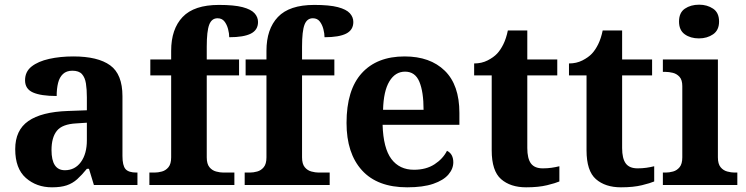

<svg xmlns="http://www.w3.org/2000/svg" viewBox="-20 -790 3186 820"><path d="M202 10Q136 10 90.5 -30Q45 -70 45 -153Q45 -234 101 -273Q157 -312 269 -316L351 -319V-374Q351 -408 347 -433.5Q343 -459 330 -473.5Q317 -488 289 -488Q264 -488 249 -474Q234 -460 228 -435.5Q222 -411 222 -380Q155 -380 121 -395Q87 -410 87 -447Q87 -484 115 -506Q143 -528 190 -538.5Q237 -549 293 -549Q398 -549 450.5 -511Q503 -473 503 -379V-124Q503 -83 516 -68Q529 -53 563 -53H567V0H381L360 -69H351Q329 -42 309.5 -24.5Q290 -7 265 1.5Q240 10 202 10ZM257 -63Q300 -63 325.5 -98Q351 -133 351 -191V-266L306 -263Q246 -260 223 -231.5Q200 -203 200 -149Q200 -63 257 -63Z M618 0V-53H640Q655 -53 671.5 -57.5Q688 -62 699.5 -76Q711 -90 711 -118V-468H622V-536H711V-573Q711 -666 760 -717.5Q809 -769 915 -769Q980 -769 1016 -759.5Q1052 -750 1067 -733.5Q1082 -717 1082 -696Q1082 -662 1051.5 -646.5Q1021 -631 959 -631Q959 -647 954 -666Q949 -685 938.5 -698.5Q928 -712 909 -712Q884 -712 873.5 -684.5Q863 -657 863 -591V-536H1001V-468H863V-118Q863 -90 874.5 -76Q886 -62 903 -57.5Q920 -53 934 -53H981V0Z M1025 0V-53H1047Q1062 -53 1078.5 -57.5Q1095 -62 1106.5 -76Q1118 -90 1118 -118V-468H1029V-536H1118V-573Q1118 -666 1167 -717.5Q1216 -769 1322 -769Q1387 -769 1423 -759.5Q1459 -750 1474 -733.5Q1489 -717 1489 -696Q1489 -662 1458.5 -646.5Q1428 -631 1366 -631Q1366 -647 1361 -666Q1356 -685 1345.5 -698.5Q1335 -712 1316 -712Q1291 -712 1280.5 -684.5Q1270 -657 1270 -591V-536H1408V-468H1270V-118Q1270 -90 1281.5 -76Q1293 -62 1310 -57.5Q1327 -53 1341 -53H1388V0Z M1719 10Q1592 10 1526 -62.5Q1460 -135 1460 -265Q1460 -406 1525 -477.5Q1590 -549 1708 -549Q1817 -549 1879.5 -488Q1942 -427 1942 -308V-257H1614Q1617 -157 1651.5 -111Q1686 -65 1748 -65Q1800 -65 1836 -88.5Q1872 -112 1889 -146Q1903 -139 1909.5 -126.5Q1916 -114 1916 -97Q1916 -69 1895 -44.5Q1874 -20 1830.5 -5Q1787 10 1719 10ZM1789 -321Q1789 -398 1771 -441Q1753 -484 1710 -484Q1668 -484 1643 -442.5Q1618 -401 1616 -321Z M2227 10Q2160 10 2120 -25Q2080 -60 2080 -148V-468H2005V-519Q2037 -519 2062.5 -532Q2088 -545 2103 -561Q2118 -577 2130 -601.5Q2142 -626 2149 -660H2232V-536H2360V-468H2232V-158Q2232 -113 2247.5 -92Q2263 -71 2298 -71Q2318 -71 2335.5 -73.5Q2353 -76 2369 -80V-15Q2353 -8 2316.5 1Q2280 10 2227 10Z M2632 10Q2565 10 2525 -25Q2485 -60 2485 -148V-468H2410V-519Q2442 -519 2467.5 -532Q2493 -545 2508 -561Q2523 -577 2535 -601.5Q2547 -626 2554 -660H2637V-536H2765V-468H2637V-158Q2637 -113 2652.5 -92Q2668 -71 2703 -71Q2723 -71 2740.5 -73.5Q2758 -76 2774 -80V-15Q2758 -8 2721.5 1Q2685 10 2632 10Z M2811 0V-53H2823Q2838 -53 2854.5 -57.5Q2871 -62 2882.5 -76Q2894 -90 2894 -118V-422Q2894 -449 2882 -462Q2870 -475 2853.5 -479Q2837 -483 2823 -483H2811V-536H3046V-118Q3046 -90 3057.5 -76Q3069 -62 3086 -57.5Q3103 -53 3117 -53H3129V0ZM2965 -626Q2929 -626 2904.5 -643.5Q2880 -661 2880 -698Q2880 -736 2905 -753Q2930 -770 2966 -770Q3000 -770 3025.5 -753Q3051 -736 3051 -698Q3051 -661 3025.5 -643.5Q3000 -626 2965 -626Z"/></svg>

Font: Noto Serif Khojki
Style: Bold
Weight: 700
Version: Version 2.003